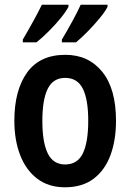

<svg xmlns="http://www.w3.org/2000/svg" viewBox="-20 -786 554 816"><path d="M473 -273Q473 -190 449.5 -126.5Q426 -63 378 -26.5Q330 10 256 10Q187 10 139 -26Q91 -62 66 -126Q41 -190 41 -273Q41 -402 95 -477.5Q149 -553 258 -553Q356 -553 414.5 -481Q473 -409 473 -273ZM160 -272Q160 -181 183 -134Q206 -87 257 -87Q309 -87 332 -134Q355 -181 355 -273Q355 -363 332 -409Q309 -455 257 -455Q206 -455 183 -409Q160 -363 160 -272ZM437 -757Q427 -737 403.5 -708.5Q380 -680 352.5 -652Q325 -624 303 -606H243V-618Q266 -656 289 -698.5Q312 -741 323 -766H437ZM271 -757Q260 -736 237.5 -708.5Q215 -681 187.5 -653.5Q160 -626 135 -606H77V-618Q100 -657 123 -699Q146 -741 158 -766H271Z"/></svg>

Font: Noto Sans Myanmar Condensed SemiBold
Style: Regular
Weight: 600
Width: 3
Designer: Monotype Design Team
Foundry: Monotype Imaging Inc.
Version: Version 2.107; ttfautohint (v1.8.4.7-5d5b)